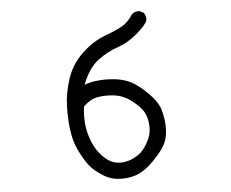

<svg xmlns="http://www.w3.org/2000/svg" viewBox="-54 -844 1109 920"><g transform="rotate(-5 500.0 -383.5)"><path d="M467.8 11.7Q442.4 7.8 419.9 -3.9Q397.5 -15.6 373 -35.2Q348.6 -54.7 329.1 -84.5Q309.6 -114.3 292.5 -152.3Q275.4 -190.4 268.6 -243.2Q261.7 -295.9 263.7 -357.4Q265.6 -418.9 287.6 -486.3Q309.6 -553.7 362.3 -604Q415 -654.3 475.6 -676.8Q536.1 -699.2 563.5 -716.3Q590.8 -733.4 612.3 -767.6Q627.9 -781.2 649.4 -779.3L668.9 -769.5Q680.7 -753.9 678.7 -732.4Q670.9 -710.9 626 -671.9Q581.1 -632.8 531.2 -616.2Q481.4 -599.6 434.6 -564.9Q387.7 -530.3 356.4 -450.2Q385.7 -461.9 423.8 -465.3Q461.9 -468.8 502.9 -464.4Q543.9 -460 578.1 -443.4Q612.3 -426.8 657.2 -382.8Q702.1 -338.9 713.9 -298.8Q725.6 -258.8 726.6 -215.8Q727.5 -172.9 712.9 -139.6Q698.2 -106.4 652.3 -59.1Q606.4 -11.7 563.5 2.9Q520.5 17.6 467.8 11.7ZM563.5 -82Q588.9 -93.8 606.4 -114.7Q624 -135.7 637.7 -166Q651.4 -196.3 648.4 -233.4Q645.5 -270.5 630.9 -295.9Q616.2 -321.3 577.1 -351.6Q538.1 -381.8 494.6 -387.2Q451.2 -392.6 414.6 -386.2Q377.9 -379.9 344.7 -346.7Q338.9 -307.6 342.8 -263.7Q346.7 -219.7 364.3 -176.8Q381.8 -133.8 410.2 -105Q438.5 -76.2 464.8 -68.4Q491.2 -60.5 521 -66.4Q550.8 -72.3 563.5 -82Z"/></g></svg>

Font: JasonHandwriting2
Style: Regular
Weight: 400
Version: Version 1.05.10